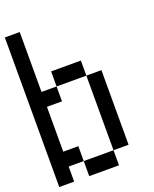

<svg xmlns="http://www.w3.org/2000/svg" viewBox="-153 -862 806 1006"><g transform="rotate(-20 250.0 -359.0)"><path d="M0 57.6V-776.4H83V-442.4H167V-526.4H333V-442.4H417V-26.4H333V-442.4H167V-359.4H83V-109.4H167V-26.4H333V57.6H167V-26.4H83V57.6Z"/></g></svg>

Font: KH Dot kagurazaka 12
Style: Regular
Weight: 400
Designer: Original version for X68000 by Keitarou Hiraki (http://hp.vector.co.jp/authors/VA000874/) / TrueType conversion by Homem
Version: Version 1.00.20150527